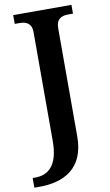

<svg xmlns="http://www.w3.org/2000/svg" viewBox="-120 -764 604 1055"><g transform="rotate(-10 182.0 -237.0)"><path d="M-17 240H12C146 240 264 184 264 4V-600C264 -653 295 -665 331 -665H358V-714H33V-665H61C95 -665 127 -653 127 -603V5C127 142 70 186 -2 186H-17Z"/></g></svg>

Font: Noto Serif Gurmukhi SemiBold
Style: Regular
Weight: 600
Designer: Vaibhav Singh and the Monotype Design Team
Foundry: Monotype Imaging Inc.
Version: Version 2.004